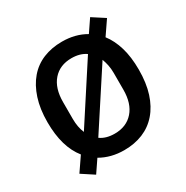

<svg xmlns="http://www.w3.org/2000/svg" viewBox="-181 -902 1073 1107"><g transform="rotate(-30 356.0 -349.0)"><path d="M356 12Q268 12 199 -28L144 53L63 0L126 -92Q52 -184 52 -349Q52 -437 74 -504.5Q96 -572 135.5 -618Q175 -664 231 -687Q287 -710 356 -710Q445 -710 513 -670L568 -751L650 -698L587 -606Q622 -561 641 -497Q660 -433 660 -349Q660 -260 638.5 -193Q617 -126 577 -80Q537 -34 481 -11Q425 12 356 12ZM188 -293Q188 -238 206 -196L451 -573Q413 -600 356 -600Q278 -600 233 -548.5Q188 -497 188 -405ZM525 -405Q525 -433 520 -457Q515 -481 507 -502L261 -125Q298 -98 356 -98Q434 -98 479.5 -149.5Q525 -201 525 -293Z"/></g></svg>

Font: IBM Plex Sans Thai SemiBold
Style: Regular
Weight: 600
Designer: Mike Abbink, Paul van der Laan, Pieter van Rosmalen, Ben Mitchell, Mark Frömberg
Foundry: Bold Monday
Version: Version 1.1